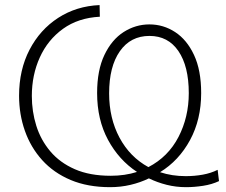

<svg xmlns="http://www.w3.org/2000/svg" viewBox="-20 -746 912 775"><path d="M424.5 9.5Q334 9.5 265.2 -19.5Q196.5 -48.5 150.2 -99.8Q104 -151 80.5 -217.8Q57 -284.5 57 -359.5Q57 -464 99.2 -545.2Q141.5 -626.5 215 -674Q288.5 -721.5 382 -725.5L383 -678.5Q296 -674 234.5 -629.8Q173 -585.5 140.8 -514.5Q108.5 -443.5 108.5 -358.5Q108.5 -296 126.5 -238.5Q144.5 -181 183 -135.2Q221.5 -89.5 282 -63Q342.5 -36.5 427 -36.5Q484 -36.5 533 -52Q460 -100 416 -181.5Q372 -263 372 -370.5Q372 -462.5 401.5 -524.2Q431 -586 479.2 -616.8Q527.5 -647.5 583 -647.5Q639.5 -647.5 687 -616.5Q734.5 -585.5 763.2 -524Q792 -462.5 792 -370.5Q792 -263.5 747 -180.5Q702 -97.5 626 -51Q674.5 -35 729.5 -35Q765.5 -35 798.5 -41Q831.5 -47 858.5 -60.5L864 -15Q835.5 -1.5 799.8 4Q764 9.5 731 9.5Q690.5 9.5 652.8 0Q615 -9.5 581 -26Q546 -9 506.5 0.2Q467 9.5 424.5 9.5ZM420.5 -369Q420.5 -268.5 462.5 -190.2Q504.5 -112 579 -71.5Q659 -113 700.5 -193.2Q742 -273.5 742 -370Q742 -478.5 700.2 -539.8Q658.5 -601 583.5 -601Q507 -601 463.8 -539.2Q420.5 -477.5 420.5 -369Z"/></svg>

Font: Heraclito ExtraLight
Style: Regular
Weight: 200
Designer: Kostas Bartsokas (font) & Cristiano Sobral (main changes)
Foundry: Kostas Bartsokas (font) & Cristiano Sobral (main changes)
Version: Version 1.00;July 8, 2020;FontCreator 13.0.0.2655 64-bit